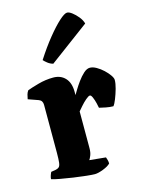

<svg xmlns="http://www.w3.org/2000/svg" viewBox="-118 -853 685 922"><g transform="rotate(-15 224.0 -392.0)"><path d="M237 0Q225 0 196 -3Q167 -6 132.5 -11Q98 -16 68.5 -21.5Q39 -27 27 -31Q27 -38 30 -47.5Q33 -57 37 -65L61 -69Q71 -71 77 -76.5Q83 -82 85 -98Q87 -114 87 -147V-385Q87 -406 69 -413L18 -431Q20 -443 23 -453.5Q26 -464 32 -472Q50 -479 87.5 -489.5Q125 -500 163 -500Q200 -500 222.5 -476Q245 -452 245 -406V-391Q248 -396 258.5 -413.5Q269 -431 283.5 -451Q298 -471 314 -485.5Q330 -500 345 -500Q360 -500 377.5 -490Q395 -480 410.5 -465.5Q426 -451 436 -436.5Q446 -422 446 -413Q446 -395 439 -370Q432 -345 423 -322.5Q414 -300 407 -292Q390 -292 370 -296Q350 -300 338 -303Q337 -310 333 -326.5Q329 -343 323 -357Q317 -371 311 -371Q304 -371 290 -359Q276 -347 263 -332Q250 -317 244 -310V-128Q244 -106 238 -91.5Q232 -77 228 -72L309 -64Q311 -59 313.5 -50Q316 -41 316 -32Q305 -20 279 -10Q253 0 237 0ZM181 -564Q166 -568 154 -577.5Q142 -587 136 -594Q172 -650 206.5 -692.5Q241 -735 268 -759.5Q295 -784 308 -784Q318 -784 332.5 -773Q347 -762 360.5 -745.5Q374 -729 379 -711Z"/></g></svg>

Font: Texturina ExtraBold
Style: Regular
Weight: 800
Designer: Guillermo Torres Carreño
Foundry: Omnibus-Type
Version: Version 1.002; ttfautohint (v1.8.3)